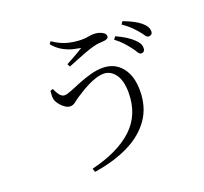

<svg xmlns="http://www.w3.org/2000/svg" viewBox="-144 -974 1289 1212"><g transform="rotate(-20 500.0 -368.5)"><path d="M825 -536Q813 -536 804.5 -551.5Q796 -567 781 -586Q765 -607 745 -629.5Q725 -652 693 -676L707 -694Q745 -677 773 -659Q801 -641 819 -623Q837 -606 844 -591.5Q851 -577 850 -562Q850 -549 843 -542Q836 -535 825 -536ZM287 43Q470 -1 567.5 -92Q665 -183 665 -331Q665 -412 634 -454.5Q603 -497 556 -497Q531 -497 502 -487.5Q473 -478 444.5 -463.5Q416 -449 392.5 -434Q369 -419 355 -410Q339 -399 324 -387Q309 -375 290 -375Q275 -375 258 -386Q241 -397 228 -412.5Q215 -428 209 -441Q202 -457 202.5 -473.5Q203 -490 205 -510L223 -516Q232 -496 240.5 -482Q249 -468 259 -460.5Q269 -453 280 -453Q297 -453 327.5 -465.5Q358 -478 397.5 -494Q437 -510 480 -522Q523 -534 563 -534Q642 -534 689.5 -476.5Q737 -419 737 -319Q737 -209 682.5 -130.5Q628 -52 529.5 -3Q431 46 295 67ZM363 -631Q385 -643 406 -654.5Q427 -666 446.5 -677.5Q466 -689 480 -698Q463 -701 433 -707.5Q403 -714 367.5 -732.5Q332 -751 301 -788L313 -804Q366 -768 413 -757Q460 -746 503 -746Q524 -746 547 -750Q570 -754 582 -754Q601 -754 618.5 -749Q636 -744 648.5 -734.5Q661 -725 661 -711Q661 -702 652 -696.5Q643 -691 627 -690Q615 -689 595.5 -687.5Q576 -686 555 -680Q529 -673 496 -660.5Q463 -648 430 -635Q397 -622 373 -612ZM906 -620Q894 -621 884.5 -635.5Q875 -650 859 -669Q842 -689 822.5 -708Q803 -727 770 -750L782 -768Q820 -754 848.5 -739Q877 -724 895 -709Q915 -692 923.5 -677Q932 -662 932 -646Q932 -633 924.5 -626.5Q917 -620 906 -620Z"/></g></svg>

Font: Noto Serif SC
Style: Regular
Weight: 400
Designer: Ryoko NISHIZUKA 西塚涼子 (kana & ideographs); Frank Grießhammer (Latin, Greek & Cyrillic); Wenlong ZHANG 张文龙 (bopomofo); San
Foundry: Adobe
Version: Version 2.002-H1;hotconv 1.1.0;makeotfexe 2.6.0